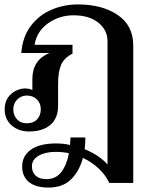

<svg xmlns="http://www.w3.org/2000/svg" viewBox="-20 -583 681 866"><path d="M581 -378V242H473Q456 206 425 177Q394 148 354 129Q338 189 300.5 226Q263 263 199 263Q141 263 110.5 238Q80 213 80 168Q80 120 119.5 92Q159 64 233 64Q267 64 296 71Q298 47 298 37H365Q365 65 362 90Q428 117 465 159V-397Q465 -447 424 -480.5Q383 -514 311 -514Q248 -514 197 -478Q146 -442 136 -381H307V-341Q269 -322 255.5 -290.5Q242 -259 242 -204V-105Q242 -50 207.5 -20Q173 10 111 10Q64 10 32.5 -17.5Q1 -45 1 -90Q1 -122 16 -143Q31 -164 52 -174Q73 -184 92 -184Q112 -184 126 -177V-227Q126 -312 203 -344H76Q82 -418 119.5 -467Q157 -516 213 -539.5Q269 -563 332 -563Q441 -563 511 -515.5Q581 -468 581 -378ZM164 -90Q164 -117 146.5 -134.5Q129 -152 101 -152Q75 -152 57.5 -134Q40 -116 40 -90Q40 -63 56.5 -45Q73 -27 101 -27Q131 -27 147.5 -45Q164 -63 164 -90ZM291 108Q263 102 231 102Q184 102 154 119.5Q124 137 124 167Q124 194 141 209.5Q158 225 189 225Q232 225 256.5 193Q281 161 291 108Z"/></svg>

Font: Taviraj Medium
Style: Regular
Weight: 500
Designer: Katatrad Team
Foundry: CadsonDemak
Version: Version 1.030